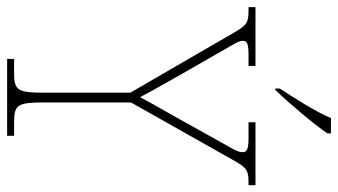

<svg xmlns="http://www.w3.org/2000/svg" viewBox="-240 -742 971 552"><g transform="rotate(90 246.0 -465.5)"><path d="M224 -784V-771H228C267 -811 330 -886 353 -921V-931H309C290 -886 254 -830 224 -784ZM139 0H360V-20H320C270 -20 264 -31 264 -108V-356L431 -652C453 -691 460 -694 497 -694H502V-714H321V-694H368C403 -694 407 -687 407 -677C407 -666 401 -654 387 -630L300 -474C276 -432 259 -402 249 -382C228 -422 204 -463 180 -506L110 -628C97 -651 87 -666 87 -677C87 -688 91 -694 126 -694H159V-714H-10V-694H-3C34 -694 41 -691 64 -651L236 -354V-108C236 -31 230 -20 180 -20H139Z"/></g></svg>

Font: Noto Serif Armenian SemiCondensed Thin
Style: Regular
Weight: 100
Width: 4
Designer: Monotype Design Team
Foundry: Monotype Imaging Inc.
Version: Version 2.008